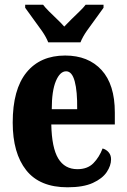

<svg xmlns="http://www.w3.org/2000/svg" viewBox="-20 -786 539 816"><path d="M267 10Q149 10 91.5 -62.5Q34 -135 34 -265Q34 -406 92.5 -478Q151 -550 257 -550Q355 -550 411.5 -488.5Q468 -427 468 -308V-257H198Q200 -158 227.5 -112.5Q255 -67 309 -67Q352 -67 377 -92.5Q402 -118 416 -155Q431 -151 441.5 -139Q452 -127 452 -109Q452 -82 433.5 -54.5Q415 -27 374.5 -8.5Q334 10 267 10ZM308 -322Q309 -398 297.5 -440.5Q286 -483 261 -483Q235 -483 217.5 -441.5Q200 -400 200 -322ZM185 -606Q176 -629 157.5 -655.5Q139 -682 119.5 -708Q100 -734 87 -753V-766H163Q172 -754 188.5 -737.5Q205 -721 223 -704Q241 -687 253 -673Q266 -687 283.5 -704Q301 -721 318 -737.5Q335 -754 344 -766H420V-753Q407 -734 387.5 -708Q368 -682 349.5 -655.5Q331 -629 322 -606Z"/></svg>

Font: Noto Serif Lao ExtraCondensed Black
Style: Regular
Weight: 900
Width: 2
Designer: Monotype Design Team
Foundry: Monotype Imaging Inc.
Version: Version 2.003; ttfautohint (v1.8.4.7-5d5b)